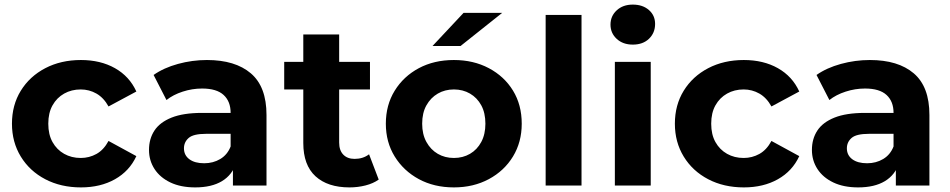

<svg xmlns="http://www.w3.org/2000/svg" viewBox="-20 -807 4131 835"><path d="M332 8Q245 8 177 -27.5Q109 -63 70.5 -126Q32 -189 32 -269Q32 -350 70.5 -412.5Q109 -475 177 -510.5Q245 -546 332 -546Q417 -546 480 -510.5Q543 -475 573 -409L452 -344Q431 -382 399.5 -400Q368 -418 331 -418Q291 -418 259 -400Q227 -382 208.5 -349Q190 -316 190 -269Q190 -222 208.5 -189Q227 -156 259 -138Q291 -120 331 -120Q368 -120 399.5 -137.5Q431 -155 452 -194L573 -128Q543 -63 480 -27.5Q417 8 332 8Z M993 0V-105L983 -128V-316Q983 -366 952.5 -394Q922 -422 859 -422Q816 -422 774.5 -408.5Q733 -395 704 -372L648 -481Q692 -512 754 -529Q816 -546 880 -546Q1003 -546 1071 -488Q1139 -430 1139 -307V0ZM829 8Q766 8 721 -13.5Q676 -35 652 -72Q628 -109 628 -155Q628 -203 651.5 -239Q675 -275 726 -295.5Q777 -316 859 -316H1002V-225H876Q821 -225 800.5 -207Q780 -189 780 -162Q780 -132 803.5 -114.5Q827 -97 868 -97Q907 -97 938 -115.5Q969 -134 983 -170L1007 -98Q990 -46 945 -19Q900 8 829 8Z M1500 8Q1405 8 1352 -40.5Q1299 -89 1299 -185V-657H1455V-187Q1455 -153 1473 -134.5Q1491 -116 1522 -116Q1559 -116 1585 -136L1627 -26Q1603 -9 1569.5 -0.5Q1536 8 1500 8ZM1216 -418V-538H1589V-418Z M1954 8Q1868 8 1801.5 -28Q1735 -64 1696.5 -126.5Q1658 -189 1658 -269Q1658 -350 1696.5 -412.5Q1735 -475 1801.5 -510.5Q1868 -546 1954 -546Q2039 -546 2106 -510.5Q2173 -475 2211 -413Q2249 -351 2249 -269Q2249 -189 2211 -126.5Q2173 -64 2106 -28Q2039 8 1954 8ZM1954 -120Q1993 -120 2024 -138Q2055 -156 2073 -189.5Q2091 -223 2091 -269Q2091 -316 2073 -349Q2055 -382 2024 -400Q1993 -418 1954 -418Q1915 -418 1884 -400Q1853 -382 1834.5 -349Q1816 -316 1816 -269Q1816 -223 1834.5 -189.5Q1853 -156 1884 -138Q1915 -120 1954 -120ZM1861 -607 1996 -751H2164L1983 -607Z M2353 0V-742H2509V0Z M2654 0V-538H2810V0ZM2732 -613Q2689 -613 2662 -638Q2635 -663 2635 -700Q2635 -737 2662 -762Q2689 -787 2732 -787Q2775 -787 2802 -763.5Q2829 -740 2829 -703Q2829 -664 2802.5 -638.5Q2776 -613 2732 -613Z M3215 8Q3128 8 3060 -27.5Q2992 -63 2953.5 -126Q2915 -189 2915 -269Q2915 -350 2953.5 -412.5Q2992 -475 3060 -510.5Q3128 -546 3215 -546Q3300 -546 3363 -510.5Q3426 -475 3456 -409L3335 -344Q3314 -382 3282.5 -400Q3251 -418 3214 -418Q3174 -418 3142 -400Q3110 -382 3091.5 -349Q3073 -316 3073 -269Q3073 -222 3091.5 -189Q3110 -156 3142 -138Q3174 -120 3214 -120Q3251 -120 3282.5 -137.5Q3314 -155 3335 -194L3456 -128Q3426 -63 3363 -27.5Q3300 8 3215 8Z M3876 0V-105L3866 -128V-316Q3866 -366 3835.5 -394Q3805 -422 3742 -422Q3699 -422 3657.5 -408.5Q3616 -395 3587 -372L3531 -481Q3575 -512 3637 -529Q3699 -546 3763 -546Q3886 -546 3954 -488Q4022 -430 4022 -307V0ZM3712 8Q3649 8 3604 -13.5Q3559 -35 3535 -72Q3511 -109 3511 -155Q3511 -203 3534.5 -239Q3558 -275 3609 -295.5Q3660 -316 3742 -316H3885V-225H3759Q3704 -225 3683.5 -207Q3663 -189 3663 -162Q3663 -132 3686.5 -114.5Q3710 -97 3751 -97Q3790 -97 3821 -115.5Q3852 -134 3866 -170L3890 -98Q3873 -46 3828 -19Q3783 8 3712 8Z"/></svg>

Font: Montserrat Thin
Style: Bold
Weight: 700
Version: Version 9.000